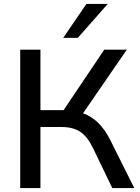

<svg xmlns="http://www.w3.org/2000/svg" viewBox="-20 -958 712 978"><path d="M83 0V-705H186V-397H304L511 -705H626L403 -381Q447 -365 480.5 -332Q514 -299 540 -248L664 0H552L453 -205Q425 -263 388 -287Q351 -311 295 -311H186V0ZM302 -765 420 -938H529L376 -765Z"/></svg>

Font: Mulish SemiBold
Style: Regular
Weight: 600
Designer: Vernon Adams
Foundry: Vernon Adams
Version: Version 3.603; ttfautohint (v1.8.3)